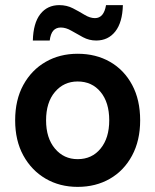

<svg xmlns="http://www.w3.org/2000/svg" viewBox="-20 -720 607 750"><path d="M283.3 10Q213.3 10 158.3 -22.1Q103.3 -54.2 71.2 -112.5Q39.2 -170.8 39.2 -250Q39.2 -330 71.2 -388.3Q103.3 -446.7 158.3 -478.3Q213.3 -510 283.3 -510Q355 -510 410 -478.3Q465 -446.7 496.2 -388.3Q527.5 -330 527.5 -250Q527.5 -170.8 495.8 -112.1Q464.2 -53.3 409.2 -21.7Q354.2 10 283.3 10ZM283.3 -98.3Q339.2 -98.3 372.9 -139.6Q406.7 -180.8 406.7 -250Q406.7 -320 372.9 -360.8Q339.2 -401.7 283.3 -401.7Q229.2 -401.7 194.6 -360.8Q160 -320 160 -250Q160 -180.8 194.6 -139.6Q229.2 -98.3 283.3 -98.3ZM108.3 -561.7Q110 -630 137.5 -665Q165 -700 211.7 -700Q240.8 -700 265 -687.5Q289.2 -675 310.4 -662.1Q331.7 -649.2 350.8 -649.2Q385.8 -649.2 394.2 -700H460Q458.3 -632.5 430.4 -597.1Q402.5 -561.7 355.8 -561.7Q328.3 -561.7 304.2 -574.6Q280 -587.5 258.8 -600Q237.5 -612.5 217.5 -612.5Q199.2 -612.5 188.3 -600.4Q177.5 -588.3 174.2 -561.7Z"/></svg>

Font: Funnel Sans SemiBold
Style: Regular
Weight: 600
Designer: NORD ID, Kristian Moeller
Foundry: Dicotype
Version: Version 1.000